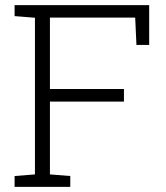

<svg xmlns="http://www.w3.org/2000/svg" viewBox="-20 -731 651 751"><path d="M37.1 0V-42.5L116.7 -48.8V-661.6L37.1 -668V-710.9H563.5V-555.2H513.7L508.8 -662.1H175.3V-382.8H464.8V-333.5H175.3V-48.8L254.9 -42.5V0Z"/></svg>

Font: Roboto Slab LO Light
Style: Regular
Weight: 300
Designer: Google
Version: Version 2.000